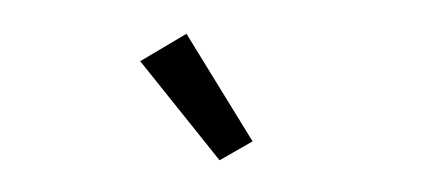

<svg xmlns="http://www.w3.org/2000/svg" viewBox="-29 -826 658 289"><g transform="rotate(-5 300.0 -682.0)"><path d="M187 -744 260 -779 345 -609 293 -585Z"/></g></svg>

Font: IBM Plex Sans Devanagari
Style: Regular
Weight: 400
Designer: Mike Abbink, Paul van der Laan, Pieter van Rosmalen, Erin McLaughlin
Foundry: Bold Monday
Version: Version 1.1